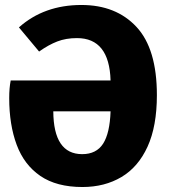

<svg xmlns="http://www.w3.org/2000/svg" viewBox="-20 -733 677 771"><path d="M311 18Q207 18 142 -26.5Q77 -71 47 -151.5Q17 -232 17 -339Q17 -380 23 -410H424Q419 -580 289 -580Q245 -580 210 -566.5Q175 -553 137 -526L56 -623Q157 -713 307 -713Q446 -713 528 -625Q610 -537 610 -351Q610 -226 572.5 -144Q535 -62 467.5 -22Q400 18 311 18ZM310 -114Q367 -114 394 -156Q421 -198 424 -286H194Q195 -114 310 -114Z"/></svg>

Font: Trujillo ExtraBold
Style: Regular
Weight: 800
Designer: Fira Sans original fonts by bBox Type GmbH, Carrois Corporate GbR, & Edenspiekermann AG / Changes by Cristiano Sobral
Foundry: Fira Sans original fonts by bBox Type GmbH, Carrois Corporate GbR, & Edenspiekermann AG / Changes by Cristiano Sobral
Version: Version 4.301;July 28, 2020;FontCreator 13.0.0.2655 64-bit